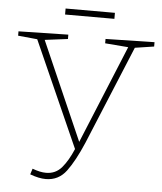

<svg xmlns="http://www.w3.org/2000/svg" viewBox="-56 -866 780 923"><g transform="rotate(5 333.5 -404.5)"><path d="M123 -8 132 -36Q151 -29 167 -25.5Q183 -22 198 -22Q244 -22 273.5 -56.5Q303 -91 327 -148L100 -658L7 -667V-688L247 -693V-672L136 -658L344 -184L539 -658L427 -667V-688L663 -693V-672L571 -658L374 -182Q336 -93 298.5 -42.5Q261 8 199 8Q166 8 123 -8ZM461 -817V-788H223V-817Z"/></g></svg>

Font: Bitter ExtraLight
Style: Regular
Weight: 200
Designer: Sol Matas, and Bitter project Authors
Foundry: Sol Matas
Version: Version 2.001